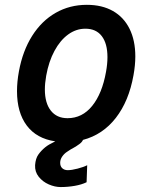

<svg xmlns="http://www.w3.org/2000/svg" viewBox="-20 -580 640 796"><path d="M419.5 -282Q425.5 -315 425.5 -343Q425.5 -399.5 402 -430.2Q378.5 -461 334 -461Q295.5 -461 262.5 -437Q229.5 -413 205.8 -369Q182 -325 171.5 -266Q166 -234 166 -209.5Q166 -152.5 190.8 -121.2Q215.5 -90 260 -90Q321 -90 362.2 -141Q403.5 -192 419.5 -282ZM125.5 104.5Q127.5 77 139 60.8Q150.5 44.5 167.5 30.5Q180 20 209 6Q131.5 -5.5 91 -59.5Q50.5 -113.5 50.5 -202Q50.5 -241.5 58.5 -284.5Q74 -369 113.2 -431.2Q152.5 -493.5 210.8 -526.8Q269 -560 340 -560Q403 -560 448 -534.5Q493 -509 517 -460.8Q541 -412.5 541 -346Q541 -310 533.5 -268.5Q514.5 -161 460.2 -91.2Q406 -21.5 324 0Q320.5 9 308.8 17.5Q297 26 286.8 31.8Q276.5 37.5 273 39.5Q271 41 258.8 48.8Q246.5 56.5 238 68.8Q229.5 81 229.5 95Q229.5 109.5 238.2 117.5Q247 125.5 261 125.5Q277 125.5 302 119Q327 112.5 341.5 105L339 175.5Q318.5 185.5 289.8 190.5Q261 195.5 231.5 195.5Q207.5 195.5 182.2 184.5Q157 173.5 140.5 152.8Q124 132 125.5 104.5Z"/></svg>

Font: JuliaMono SemiBoldItalic
Style: Regular
Weight: 600
Italic angle: -9°
Monospace: yes
Designer: cormullion
Foundry: corm
Version: Version 0.049; ttfautohint (v1.8.4)